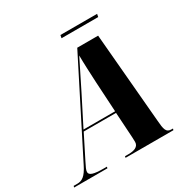

<svg xmlns="http://www.w3.org/2000/svg" viewBox="-242 -989 1117 1147"><g transform="rotate(-30 317.0 -415.0)"><path d="M324 -810H577L581 -830H328ZM-57 0H173L175 -10H152C85 -10 56 -19 56 -41C56 -55 65 -72 80 -102L160 -261H383L394 -85C394 -74 395 -62 395 -54C395 -21 363 -10 325 -10H300L298 0H628L631 -10H621C584 -10 579 -34 574 -100L521 -714H377L60 -88C29 -25 4 -10 -29 -10H-54ZM265 -469C305 -551 342 -622 364 -668C364 -620 368 -538 371 -479L383 -272H165Z"/></g></svg>

Font: Noto Serif Display Condensed Black
Style: Italic
Weight: 900
Width: 3
Italic angle: -12°
Designer: Monotype Design Team
Foundry: Monotype Imaging Inc.
Version: Version 2.009